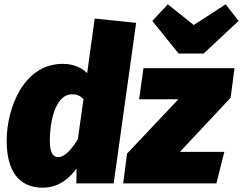

<svg xmlns="http://www.w3.org/2000/svg" viewBox="-20 -850 1126 890"><path d="M1026 -830 878 -734 758 -830 686 -753 808 -602H924L1086 -753ZM419 -764 384 -511C358 -537 319 -554 271 -554C88 -554 11 -347 11 -197C11 -61 65 20 178 20C253 20 303 -25 335 -69L334 0H507L611 -744ZM1067 -534H645L625 -390H807L569 -138L551 0H983L1020 -146H814L1049 -397ZM315 -413C336 -413 352 -406 367 -391L341 -205C317 -166 284 -122 251 -122C230 -122 211 -133 211 -199C211 -278 233 -413 315 -413Z"/></svg>

Font: Fira Sans Heavy
Style: Italic
Weight: 900
Italic angle: -8°
Designer: bBox Type GmbH & Carrois Corporate GbR & Edenspiekermann AG
Foundry: bBox Type GmbH & Carrois Corporate GbR & Edenspiekermann AG
Version: Version 4.301;PS 004.301;hotconv 1.0.88;makeotf.lib2.5.64775